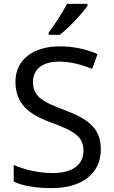

<svg xmlns="http://www.w3.org/2000/svg" viewBox="-20 -1030 589 994"><path d="M433 -1000V-1010H327C304 -965 261 -899 232 -862V-850H290C337 -886 408 -963 433 -1000ZM502 -257C502 -369 433 -416 307 -463C191 -506 151 -535 151 -607C151 -669 197 -711 286 -711C348 -711 407 -694 457 -673L485 -750C431 -774 366 -790 288 -790C153 -790 60 -721 60 -608C60 -497 122 -440 244 -396C373 -349 412 -319 412 -249C412 -178 357 -134 251 -134C175 -134 99 -155 51 -176V-90C96 -68 167 -56 247 -56C403 -56 502 -130 502 -257Z"/></svg>

Font: Noto Sans Malayalam UI
Style: Regular
Weight: 400
Designer: Jelle Bosma - Monotype Design Team
Foundry: Monotype Imaging Inc.
Version: Version 2.104